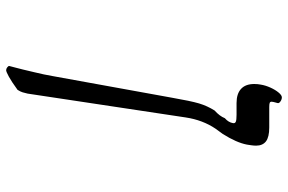

<svg xmlns="http://www.w3.org/2000/svg" viewBox="-180 -582 959 640"><g transform="rotate(90 300.0 -262.5)"><path d="M200.5 186.5 206.5 163.5 212.5 140Q214 132.5 221.5 102Q229 71.5 234 42.5L306 -354.5Q317 -418 325.2 -445.8Q333.5 -473.5 349 -498Q367.5 -514.5 374.5 -532Q388.5 -544 391 -559.5Q392 -566 386.2 -568.5Q380.5 -571 363 -571H324Q293 -571 276.8 -586Q260.5 -601 260.5 -630Q260.5 -641.5 262.5 -651.5Q265 -667.5 272.5 -684Q280 -700.5 289 -711.2Q298 -722 305 -722Q312 -722 318.8 -717.2Q325.5 -712.5 324 -707.5L320.5 -694.5L319.5 -688Q319.5 -683 323.5 -681.5Q327.5 -680 337.5 -680H405.5Q437.5 -680 451.8 -669Q466 -658 466 -636Q466 -628.5 464.5 -618.5L462.5 -605.5Q456 -571 427 -525L409.5 -501Q380.5 -458 372 -401.5L292.5 125.5Q290.5 135 288.2 142.2Q286 149.5 280 159Q252.5 179 236 188Q219.5 197 214.5 197Q209.5 197 204.8 193.2Q200 189.5 200.5 186.5Z"/></g></svg>

Font: JuliaMono BoldItalic
Style: Regular
Weight: 700
Italic angle: -9°
Monospace: yes
Designer: cormullion
Foundry: corm
Version: Version 0.049; ttfautohint (v1.8.4)